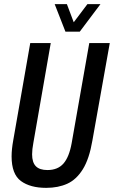

<svg xmlns="http://www.w3.org/2000/svg" viewBox="-20 -895 550 927"><path d="M203 12Q126 12 81 -21Q36 -54 36 -140Q36 -157 38 -176.5Q40 -196 44 -218L126 -687H225L141 -205Q138 -189 136.5 -175.5Q135 -162 135 -150Q135 -111 153 -92.5Q171 -74 209 -74Q259 -74 286.5 -105.5Q314 -137 326 -204L411 -687H510L426 -216Q411 -128 380 -78Q349 -28 305 -8Q261 12 203 12ZM465 -875 365 -742H296L244 -875H303L349 -753H310L402 -875Z"/></svg>

Font: Archivo ExtraCondensed Medium
Style: Italic
Weight: 500
Width: 2
Italic angle: -10°
Designer: Hector Gatti
Foundry: Omnibus-Type
Version: Version 2.001